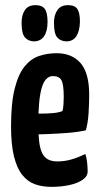

<svg xmlns="http://www.w3.org/2000/svg" viewBox="-20 -717 389 747"><path d="M180 10Q145 10 116.5 0Q88 -10 67 -36Q46 -62 34.5 -108Q23 -154 23 -225Q23 -317 37.5 -373.5Q52 -430 76.5 -459.5Q101 -489 133 -499.5Q165 -510 200 -510Q260 -510 293.5 -471.5Q327 -433 327 -348Q327 -313 324.5 -275.5Q322 -238 314 -210Q283 -203 244 -200Q205 -197 168 -195.5Q131 -194 107.5 -194Q84 -194 84 -194L85 -276Q85 -276 101 -275.5Q117 -275 140.5 -275Q164 -275 186.5 -277Q209 -279 223 -285Q226 -295 227 -311Q228 -327 228 -339Q228 -389 219 -405Q210 -421 186 -421Q172 -421 161 -410.5Q150 -400 143 -377.5Q136 -355 132.5 -319Q129 -283 129 -231Q129 -192 132.5 -165Q136 -138 144 -121.5Q152 -105 166.5 -97Q181 -89 203 -89Q232 -89 259 -97Q286 -105 312 -118Q317 -104 319 -84.5Q321 -65 321 -50Q321 -31 301.5 -17.5Q282 -4 250 3Q218 10 180 10ZM111 -556Q90 -557 77 -571.5Q64 -586 64 -628Q64 -659 77 -678Q90 -697 118 -697Q144 -697 154.5 -682Q165 -667 165 -632Q165 -596 151.5 -576Q138 -556 111 -556ZM238 -556Q215 -557 202.5 -571.5Q190 -586 190 -628Q190 -659 203.5 -678Q217 -697 244 -697Q271 -697 281 -682Q291 -667 291 -632Q290 -596 277 -576Q264 -556 238 -556Z"/></svg>

Font: Yanone Kaffeesatz SemiBold
Style: Regular
Weight: 600
Designer: Yanone (Cyrillic: Daniel Pouzeot, Huerta Tipografica, and Cyreal)
Foundry: Yanone
Version: Version 2.003